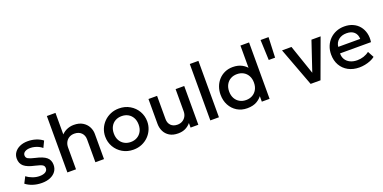

<svg xmlns="http://www.w3.org/2000/svg" viewBox="-14 -1504 4592 2303"><g transform="rotate(-20 2282.5 -352.5)"><path d="M243.5 14.5Q182 14.5 128.5 -3Q75 -20.5 38.5 -50L80 -130.5Q114.5 -103.5 157.8 -88Q201 -72.5 243 -72.5Q291.5 -72.5 318.5 -89.5Q345.5 -106.5 345.5 -137Q345.5 -166 322.2 -179.8Q299 -193.5 234 -208.5Q140.5 -228 98.2 -263.8Q56 -299.5 56 -363Q56 -407.5 80.8 -441.8Q105.5 -476 149 -495.5Q192.5 -515 249.5 -515Q305 -515 354 -499.2Q403 -483.5 439 -455L400 -374Q381.5 -390.5 357 -402.5Q332.5 -414.5 305.2 -421.2Q278 -428 251 -428Q209 -428 182.8 -411.8Q156.5 -395.5 156.5 -367Q156.5 -337.5 181.5 -323.5Q206.5 -309.5 267.5 -295.5Q363.5 -274.5 405 -239.5Q446.5 -204.5 446.5 -142.5Q446.5 -95 421 -59.8Q395.5 -24.5 349.8 -5Q304 14.5 243.5 14.5Z M570.5 0V-720H680.5V-394L658 -418.5Q691 -464.5 737.5 -487.2Q784 -510 835.5 -510Q903 -510 948 -482.8Q993 -455.5 1015.5 -412.5Q1038 -369.5 1038 -323V0H928V-291.5Q928 -343.5 895.5 -376Q863 -408.5 807 -409Q770 -409 741.5 -392.8Q713 -376.5 696.8 -347Q680.5 -317.5 680.5 -278.5V0Z M1411.5 15Q1334 15 1273.2 -20.8Q1212.5 -56.5 1178 -116.2Q1143.5 -176 1143.5 -247.5Q1143.5 -300.5 1163.2 -347.8Q1183 -395 1219.2 -431.5Q1255.5 -468 1304.5 -489Q1353.5 -510 1412 -510Q1489.5 -510 1550.2 -474.2Q1611 -438.5 1645.5 -378.8Q1680 -319 1680 -247.5Q1680 -195 1660.2 -147.5Q1640.5 -100 1604.5 -63.5Q1568.5 -27 1519.5 -6Q1470.5 15 1411.5 15ZM1411.5 -82.5Q1457.5 -82.5 1493.2 -102.8Q1529 -123 1549.5 -160Q1570 -197 1570 -247.5Q1570 -298 1549.5 -335.2Q1529 -372.5 1493.2 -392.5Q1457.5 -412.5 1411.5 -412.5Q1365.5 -412.5 1329.8 -392.5Q1294 -372.5 1273.8 -335.2Q1253.5 -298 1253.5 -247.5Q1253.5 -197 1274 -160Q1294.5 -123 1330.2 -102.8Q1366 -82.5 1411.5 -82.5Z M1981.5 15Q1915 15 1871.8 -11.8Q1828.5 -38.5 1807 -82.5Q1785.5 -126.5 1785.5 -178.5V-495H1895.5V-199Q1895.5 -148 1925.8 -117.2Q1956 -86.5 2009.5 -86.5Q2044.5 -86.5 2072 -102.2Q2099.5 -118 2115.8 -146.5Q2132 -175 2132 -212.5V-495H2242V0H2143V-58.5Q2114 -23.5 2074.2 -4.2Q2034.5 15 1981.5 15Z M2395 0V-720H2505V0Z M2863.5 15Q2791 15 2735 -19.2Q2679 -53.5 2647.2 -112.8Q2615.5 -172 2615.5 -247.5Q2615.5 -302 2633.5 -349.8Q2651.5 -397.5 2684.8 -433.5Q2718 -469.5 2763.8 -489.8Q2809.5 -510 2865 -510Q2932.5 -510 2982 -483Q3031.5 -456 3064.5 -408L3041.5 -383.5V-720H3151.5V0H3052.5V-119L3068.5 -94Q3041.5 -47 2991.2 -16Q2941 15 2863.5 15ZM2883.5 -82.5Q2929.5 -82.5 2965.2 -102.8Q3001 -123 3021.5 -160Q3042 -197 3042 -247.5Q3042 -298 3021.5 -335.2Q3001 -372.5 2965.2 -392.5Q2929.5 -412.5 2883.5 -412.5Q2837.5 -412.5 2802 -392.5Q2766.5 -372.5 2746 -335.2Q2725.5 -298 2725.5 -247.5Q2725.5 -197 2746 -160Q2766.5 -123 2802.2 -102.8Q2838 -82.5 2883.5 -82.5Z M3301.5 -441.5 3291 -700H3393L3382.5 -441.5Z M3675.5 0 3490.5 -495H3611L3748 -94.5H3731.5L3866 -495H3983L3801.5 0Z M4295 15Q4215 15 4154.5 -17.8Q4094 -50.5 4060.2 -109.5Q4026.5 -168.5 4026.5 -246.5Q4026.5 -303.5 4046 -351.8Q4065.5 -400 4101 -435.5Q4136.5 -471 4184.2 -490.5Q4232 -510 4288.5 -510Q4350 -510 4398 -488.2Q4446 -466.5 4477.8 -427.5Q4509.5 -388.5 4522.8 -336.2Q4536 -284 4527 -223H4132Q4131 -178.5 4151.5 -145.2Q4172 -112 4210.2 -93.5Q4248.5 -75 4300.5 -75Q4342.5 -75 4381.8 -87.8Q4421 -100.5 4453 -125.5L4495.5 -46.5Q4471.5 -27 4437.5 -13.2Q4403.5 0.5 4366.5 7.8Q4329.5 15 4295 15ZM4138.5 -304H4419Q4417.5 -360 4383.2 -392Q4349 -424 4286 -424Q4225 -424 4184.8 -392Q4144.5 -360 4138.5 -304Z"/></g></svg>

Font: Geologica Roman
Style: Regular
Weight: 400
Designer: Sindre Bremnes, Frode Helland
Foundry: Monokrom Skriftforlag AS
Version: Version 1.010;gftools[0.9.28]